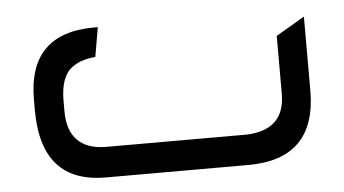

<svg xmlns="http://www.w3.org/2000/svg" viewBox="-39 -507 1018 568"><g transform="rotate(-5 469.5 -222.5)"><path d="M62 -247V-217C62 -72 126 0 254 0H677C812 0 879 -68 879 -204V-423L794 -373V-201C794 -130 756 -93 681 -90H263C190 -90 149 -128 149 -205V-237C149 -285 161 -318 185 -335C202 -348 225 -355 254 -358L269 -445H258C127 -445 62 -379 62 -247Z"/></g></svg>

Font: All Genders v4 Light
Style: Regular
Weight: 300
Designer: Rassam Alawdi
Foundry: Rassam Art
Version: Version 3.100;FEAKit 1.0